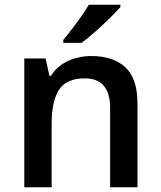

<svg xmlns="http://www.w3.org/2000/svg" viewBox="-20 -786 675 806"><path d="M363.8 -550.8Q455.1 -550.8 506.1 -503.7Q557.1 -456.5 557.1 -352.5V0H442.4V-331.1Q442.4 -457 336.4 -457Q257.8 -457 227.3 -408.4Q196.8 -359.9 196.8 -268.6V0H82V-540.5H171.4L187.5 -467.3H193.8Q219.7 -509.3 265.4 -530Q311 -550.8 363.8 -550.8ZM485.4 -766.1V-756.3Q469.2 -737.8 440.2 -709.2Q411.1 -680.7 378.9 -652.3Q346.7 -624 322.3 -606H245.6V-618.7Q261.2 -636.7 281.2 -662.8Q301.3 -689 320.6 -716.3Q339.8 -743.7 353 -766.1Z"/></svg>

Font: Open Sans SemiBold
Style: Regular
Weight: 600
Designer: Monotype Design Team
Foundry: Monotype Imaging Inc.
Version: Version 3.003; ttfautohint (v1.8.4)